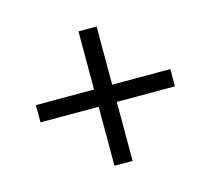

<svg xmlns="http://www.w3.org/2000/svg" viewBox="-75 -603 699 636"><g transform="rotate(-15 274.5 -284.5)"><path d="M243.5 -54V-256.4H44V-315.5H243.5V-515H305.7V-315.5H505V-256.4H305.7V-54Z"/></g></svg>

Font: Nunito Sans 12pt ExtraLight SemiCondensed
Style: Regular
Weight: 200
Width: 4
Version: Version 3.101;gftools[0.9.27]